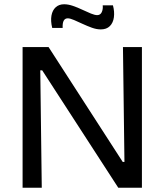

<svg xmlns="http://www.w3.org/2000/svg" viewBox="-20 -881 772 901"><path d="M86 0V-660H208L556 -121H564L557 -660H646V0H535L178 -551H169L176 0ZM453 -743Q433 -743 411 -751Q389 -759 367.5 -769Q346 -779 327.5 -787Q309 -795 298 -795Q285 -795 279 -784Q273 -773 274 -750H225Q217 -783 221.5 -808Q226 -833 241.5 -847Q257 -861 281 -861Q300 -861 322 -853.5Q344 -846 366 -835.5Q388 -825 406.5 -817.5Q425 -810 436 -810Q451 -810 457.5 -824Q464 -838 462 -856H510Q518 -826 514.5 -800Q511 -774 495.5 -758.5Q480 -743 453 -743Z"/></svg>

Font: Bricolage Grotesque 96pt ExtraBold
Style: Regular
Weight: 400
Version: Version 1.001;gftools[0.9.33.dev8+g029e19f]